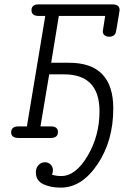

<svg xmlns="http://www.w3.org/2000/svg" viewBox="-20 -631 567 878"><path d="M31 -26Q31 -53 65 -53H103L187 -558H158Q124 -558 124 -584Q124 -611 157 -611H494Q527 -611 527 -585Q527 -584 523 -559.5Q519 -535 514.5 -508.5Q510 -482 508 -478Q500 -463 479 -463Q467 -463 458.5 -469.5Q450 -476 450 -488Q450 -492 461 -558H249L214 -344H296Q498 -344 498 -135Q498 13 426 120Q354 227 258 227Q211 227 177.5 211Q144 195 144 157Q144 137 156 124Q168 111 186 111Q201 111 211.5 121.5Q222 132 222 147Q222 156 218 168Q238 174 260 174Q326 174 380.5 82Q435 -10 435 -122Q435 -291 273 -291H205L165 -53H213Q245 -53 245 -27Q245 0 211 0H66Q31 0 31 -26Z"/></svg>

Font: CMU Typewriter Text
Style: LightOblique
Weight: 200
Italic angle: -9.46001°
Version: Version 0.7.0